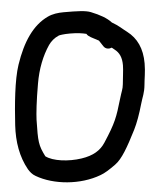

<svg xmlns="http://www.w3.org/2000/svg" viewBox="-73 -699 632 759"><g transform="rotate(-5 243.0 -319.0)"><path d="M385 -499C387 -497 392 -493 396 -490C414 -476 423 -457 423 -426C423 -406 418 -376 416 -351C414 -331 409 -325 400 -294C379 -223 372 -202 323 -127C304 -98 275 -80 228 -73C175 -65 114 -73 86 -94C63 -140 62 -153 64 -241C65 -265 70 -314 82 -382C92 -441 112 -491 139 -531C149 -545 162 -557 181 -565C184 -566 200 -569 225 -569C254 -569 274 -566 290 -562C295 -551 315 -543 326 -537L337 -531C337 -531 338 -530 339 -528L352 -508C361 -494 376 -495 385 -499ZM394 -598C377 -617 350 -632 315 -646C295 -654 262 -655 208 -655C185 -655 163 -652 144 -643C84 -615 42 -553 12 -464C-8 -405 -17 -306 -22 -227C-26 -161 -16 -101 13 -49C19 -39 28 -27 41 -20C109 20 215 30 297 -1C314 -7 333 -19 358 -37C386 -57 411 -101 445 -168C458 -194 470 -227 482 -269C489 -294 498 -309 501 -341C503 -365 509 -392 509 -426C509 -485 489 -527 451 -556C432 -570 422 -582 394 -598Z"/></g></svg>

Font: Reckless Catfish
Style: Heavy
Weight: 400
Foundry: Cannot Into Space Fonts
Version: Version 0.2894